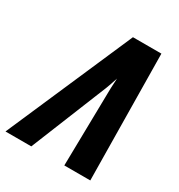

<svg xmlns="http://www.w3.org/2000/svg" viewBox="-230 -832 883 947"><g transform="rotate(30 211.0 -358.5)"><path d="M87 0 242 -383Q252 -406 262.5 -433.5Q273 -461 286 -501Q284 -474 283 -445Q282 -416 282 -392L275 0H423L414 -717H252L-60 0Z"/></g></svg>

Font: Noto Sans UI Condensed ExtraBold
Style: Italic
Weight: 800
Width: 3
Designer: Monotype Design Team
Foundry: Monotype Imaging Inc.
Version: 1.001